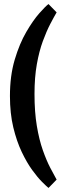

<svg xmlns="http://www.w3.org/2000/svg" viewBox="-20 -727 312 946"><path d="M219 199Q209 191 187 169Q165 147 138.5 110.5Q112 74 87 21.5Q62 -31 45.5 -99.5Q29 -168 29 -254Q29 -354 52.5 -433Q76 -512 109.5 -569.5Q143 -627 174 -662Q205 -697 219 -707L259 -666Q246 -644 227.5 -608.5Q209 -573 191 -524Q173 -475 161.5 -410.5Q150 -346 150 -264Q150 -175 161.5 -106.5Q173 -38 191 13Q209 64 227.5 99.5Q246 135 259 158Z"/></svg>

Font: Rasa
Style: Bold
Weight: 700
Designer: Anna Giedrys (Yrsa+Rasa design), David Brezina (Yrsa art-direction, Rasa art-direction, design)
Foundry: Rosetta Type Foundry
Version: Version 2.004